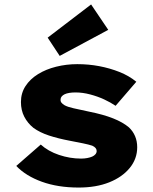

<svg xmlns="http://www.w3.org/2000/svg" viewBox="-20 -832 686 862"><path d="M333 10Q240 10 168 -16Q96 -42 53 -87L163 -183Q196 -153 245 -136.5Q294 -120 344 -120Q359 -120 372 -122.5Q385 -125 394 -129Q403 -133 408.5 -139.5Q414 -146 414 -154Q414 -169 394 -178Q379 -183 352.5 -188.5Q326 -194 294 -200Q241 -210 200 -223.5Q159 -237 130 -258Q104 -279 89 -308Q74 -337 74 -374Q74 -414 94.5 -445.5Q115 -477 150.5 -499Q186 -521 232 -532.5Q278 -544 327 -544Q378 -544 425.5 -535Q473 -526 516 -509Q559 -492 592 -465L499 -357Q477 -372 448 -385.5Q419 -399 385 -408Q351 -417 319 -417Q304 -417 291.5 -415Q279 -413 270.5 -409Q262 -405 257 -399Q252 -393 252 -386Q251 -377 256 -371Q261 -365 269 -360Q283 -352 310 -346Q337 -340 379 -331Q444 -318 488 -300.5Q532 -283 559 -260Q577 -243 586.5 -220.5Q596 -198 596 -171Q596 -119 562.5 -78Q529 -37 470.5 -13.5Q412 10 333 10ZM248 -581 194 -663 389 -812 466 -698Z"/></svg>

Font: Lexend Exa ExtraBold
Style: Regular
Weight: 800
Designer: Bonnie Shaver-Troup, Thomas Jockin
Foundry: Lexend
Version: Version 1.007